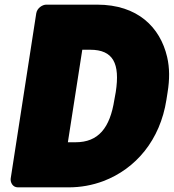

<svg xmlns="http://www.w3.org/2000/svg" viewBox="-20 -768 748 826"><path d="M26 0C24 16 34 38 57 38H275C327 38 377 29 425 11C564 -42 669 -165 696 -339L701 -371C710 -426 710 -476 699 -523C669 -651 572 -748 398 -748H179C163 -748 140 -734 136 -711ZM478 -372 472 -339C453 -217 403 -156 305 -156H272L334 -554H368C467 -554 497 -495 478 -372Z"/></svg>

Font: Asimov Print
Style: EIt
Weight: 500
Designer: Google
Version: Version 2.000980; 2014